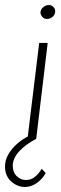

<svg xmlns="http://www.w3.org/2000/svg" viewBox="-36 -557 246 769"><path d="M63 192Q31 191 7.5 168.5Q-16 146 -16 110Q-16 85 -3 62Q10 39 32.5 19Q55 -1 83 -14L99 -6L74 0L121 -385H155L109 -1Q64 23 40 50Q16 77 15 106Q15 133 31 148.5Q47 164 68 164Q88 164 103.5 151.5Q119 139 131 119L147 136Q135 159 112 175.5Q89 192 63 192ZM126 -508Q127 -520 137.5 -528.5Q148 -537 160 -537Q170 -537 178 -529Q186 -521 185 -510Q184 -497 174 -489Q164 -481 152 -481Q141 -481 133.5 -489.5Q126 -498 126 -508Z"/></svg>

Font: Josefin Sans Thin ExtraLight
Style: Italic
Weight: 250
Italic angle: -7°
Version: Version 2.000